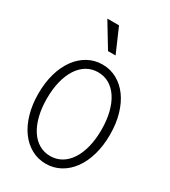

<svg xmlns="http://www.w3.org/2000/svg" viewBox="-233 -1086 1067 1208"><g transform="rotate(30 300.0 -482.5)"><path d="M300 10Q357 10 405 -16.5Q453 -43 487.5 -90.5Q522 -138 541 -204.5Q560 -271 560 -350Q560 -430 541 -496Q522 -562 487.5 -609.5Q453 -657 405 -683.5Q357 -710 300 -710Q243 -710 195 -683.5Q147 -657 112.5 -609.5Q78 -562 59 -496Q40 -430 40 -350Q40 -271 59 -204.5Q78 -138 112.5 -90.5Q147 -43 195 -16.5Q243 10 300 10ZM300 -46Q255 -46 218.5 -67.5Q182 -89 156 -129Q130 -169 116 -225Q102 -281 102 -350Q102 -419 116 -475Q130 -531 156 -571Q182 -611 218.5 -632.5Q255 -654 300 -654Q345 -654 381.5 -632.5Q418 -611 444 -571Q470 -531 484 -475Q498 -419 498 -350Q498 -281 484 -225Q470 -169 444 -129Q418 -89 381.5 -67.5Q345 -46 300 -46ZM286 -800 180 -975H265L341 -800Z"/></g></svg>

Font: CommitMonoV142 ExtLt
Style: Regular
Weight: 200
Monospace: yes
Designer: Eigil Nikolajsen
Foundry: Eigil Nikolajsen
Version: Version 1.142